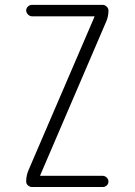

<svg xmlns="http://www.w3.org/2000/svg" viewBox="-20 -750 540 770"><path d="M93.8 -66.4 358.4 -681.6V-682.6L359.4 -683.6Q359.4 -684.6 358.4 -684.6H108.4Q99.6 -684.6 92.3 -691.9Q85 -699.2 85 -708Q85 -716.8 91.8 -723.6Q98.6 -730.5 108.4 -730.5H391.6Q400.4 -730.5 407.7 -723.6Q415 -716.8 415 -708Q415 -684.6 406.2 -664.1L141.6 -47.9V-46.9L140.6 -45.9Q140.6 -44.9 141.6 -44.9H391.6Q400.4 -44.9 407.7 -38.1Q415 -31.2 415 -22Q415 -12.7 408.2 -6.3Q401.4 0 391.6 0H108.4Q99.6 0 92.3 -6.3Q85 -12.7 85 -22.5Q85 -44.9 93.8 -66.4Z"/></svg>

Font: Rounded-L Mgen+ 1m light
Style: Regular
Weight: 200
Designer: [Source Han Sans]
Ryoko NISHIZUKA  (kana & ideographs); Paul D. Hunt (Latin, Greek & Cyrillic); Wenlong ZHANG  (bopomofo
Version: Version 1.059.20150602